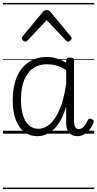

<svg xmlns="http://www.w3.org/2000/svg" viewBox="-20 -905 658 1300"><path d="M232 17Q182 17 144.5 -11.5Q107 -40 86.5 -94.5Q66 -149 66 -227Q66 -278 75.5 -323Q85 -368 103.5 -404Q122 -440 150 -465.5Q178 -491 214.5 -505Q251 -519 297 -519Q332 -519 363 -509.5Q394 -500 428 -481V-497Q428 -506 434.5 -510.5Q441 -515 454 -515Q468 -515 474.5 -510.5Q481 -506 481 -496V-94Q481 -74 484 -60Q487 -46 494 -38.5Q501 -31 513 -31Q525 -31 535 -37Q545 -43 555 -57Q565 -71 576 -94Q580 -101 586.5 -102Q593 -103 602 -98Q611 -94 614 -87.5Q617 -81 613 -74Q602 -46 585 -25.5Q568 -5 547.5 6Q527 17 505 17Q486 17 472 11Q458 5 448 -6.5Q438 -18 433 -35Q428 -52 428 -74Q428 -101 428 -129Q428 -157 428 -184Q407 -112 376.5 -68Q346 -24 309.5 -3.5Q273 17 232 17ZM122 -228Q122 -174 134 -130Q146 -86 172.5 -59.5Q199 -33 241 -33Q281 -33 318 -65Q355 -97 384 -164.5Q413 -232 428 -339V-430Q391 -454 359 -462Q327 -470 299 -470Q265 -470 237.5 -460Q210 -450 188.5 -430Q167 -410 152 -381Q137 -352 129.5 -314Q122 -276 122 -228ZM151 -623Q143 -623 135.5 -631Q128 -639 128 -647Q128 -649 129.5 -652Q131 -655 133 -659L271 -825Q276 -831 281.5 -834Q287 -837 296 -837Q305 -837 310.5 -834Q316 -831 321 -825L459 -659Q463 -655 464 -652Q465 -649 465 -647Q465 -639 457 -631Q449 -623 441 -623Q436 -623 432.5 -625.5Q429 -628 425 -632L296 -769L168 -632Q164 -628 160 -625.5Q156 -623 151 -623ZM0 365H618V375H0ZM0 -20H618V0H0ZM0 -505H618V-500H0ZM0 -885H618V-875H0Z"/></svg>

Font: Playwrite GB S Guides
Style: Regular
Weight: 400
Designer: Veronika Burian, José Scaglione
Foundry: TypeTogether
Version: Version 1.003